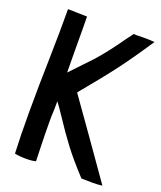

<svg xmlns="http://www.w3.org/2000/svg" viewBox="-131 -783 725 866"><g transform="rotate(20 231.5 -349.5)"><path d="M462 -693Q438 -695 425 -695H404Q397 -695 386.5 -694.5Q376 -694 362 -695L335 -659Q283 -584 232 -527L139 -429Q138 -476 138 -550Q138 -650 137 -697L91 -698Q76 -699 45 -699Q46 -610 42 -432Q41 -393 40 -335.5Q39 -278 39 -201Q39 -92 43 -5Q66 0 97 0Q128 0 144 -5L142 -73Q140 -145 140 -188V-218Q142 -248 142 -292Q154 -277 188 -226Q224 -171 262 -120.5Q300 -70 363 -2L418 -1Q441 -1 463 -4L338 -182L212 -360Q300 -466 349 -531Q398 -596 462 -693Z"/></g></svg>

Font: Londrina Solid Light
Style: Regular
Weight: 300
Designer: Marcelo Magalhaes
Foundry: Marcelo Magalhães
Version: Version 1.002